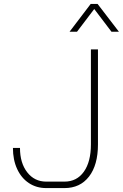

<svg xmlns="http://www.w3.org/2000/svg" viewBox="-20 -952 627 980"><path d="M46 -197H82Q82 -120 119 -72.5Q156 -25 216 -25H309Q372 -25 408 -75.5Q444 -126 444 -215V-700H480V-215Q480 -110 434.5 -51Q389 8 309 8H216Q166 8 127.5 -17.5Q89 -43 67.5 -89.5Q46 -136 46 -197ZM443 -932H478L587 -790H549L461 -906L373 -790H335Z"/></svg>

Font: Bai Jamjuree ExtraLight
Style: Regular
Weight: 275
Designer: Katatrad Aksorn Co.,Ltd.
Foundry: Cadson Demak Co.,Ltd.
Version: Version 1.000; ttfautohint (v1.6)